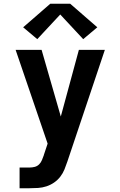

<svg xmlns="http://www.w3.org/2000/svg" viewBox="-20 -785 640 1020"><path d="M84 215V105H137Q151 105 164.5 101.5Q178 98 188 88Q198 78 203 65Q208 52 213 39V38Q213 38 213 38Q213 38 213 38L233 -22L63 -520H201L303 -166L399 -520H537L338 73Q331 94 322.5 115Q314 136 300 154Q286 172 267 185Q248 198 226.5 205Q205 212 182.5 213.5Q160 215 137 215ZM178 -577 103 -640 247 -765H353L497 -640L422 -577L300 -708Z"/></svg>

Font: Iosevka SS04 XBd Ex
Style: Regular
Weight: 800
Width: 7
Monospace: yes
Designer: Belleve Invis
Foundry: Belleve Invis
Version: Version 19.0.0; ttfautohint (v1.8.4)